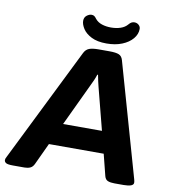

<svg xmlns="http://www.w3.org/2000/svg" viewBox="-109 -963 938 1046"><g transform="rotate(10 360.0 -439.5)"><path d="M33 2Q4 2 -5.5 -4Q-15 -10 -15 -20Q-15 -28 -9 -38L303 -668Q313 -688 331 -695Q349 -702 383 -702H443Q479 -702 495.5 -695Q512 -688 518 -667L697 -38Q700 -28 700 -20Q700 2 645 2H595Q573 2 558.5 -3.5Q544 -9 539 -28L509 -147H206L150 -27Q142 -10 128.5 -4Q115 2 97 2ZM373 -501 263 -268H478L418 -501Q415 -513 411 -530Q407 -547 404 -565H400Q395 -549 388 -533Q381 -517 373 -501ZM419 -741Q368 -741 335.5 -757.5Q303 -774 288 -797.5Q273 -821 273 -841Q273 -860 286.5 -870.5Q300 -881 313 -881Q322 -881 328 -877Q334 -873 341 -863Q355 -846 378 -838.5Q401 -831 428 -831Q457 -831 481 -839Q505 -847 520 -865Q533 -881 550 -881Q564 -881 574 -872Q584 -863 584 -850Q584 -821 563 -796Q542 -771 505 -756Q468 -741 419 -741Z"/></g></svg>

Font: Asap Expanded Expanded Regular
Style: Bold Italic
Weight: 700
Width: 7
Italic angle: -6°
Designer: Pablo Cosgaya
Foundry: Omnibus-Type
Version: Version 3.001; ttfautohint (v1.8.4.7-5d5b)